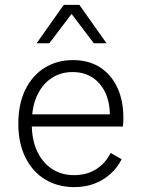

<svg xmlns="http://www.w3.org/2000/svg" viewBox="-20 -756 580 786"><path d="M284 10Q217 10 165.5 -21Q114 -52 84.5 -110.5Q55 -169 55 -250Q55 -331 84 -389.5Q113 -448 163.5 -479Q214 -510 278 -510Q344 -510 390 -480Q436 -450 460.5 -397Q485 -344 485 -275Q485 -263 484.5 -254Q484 -245 483 -238H91V-288H458L430 -280Q430 -337 411 -377Q392 -417 358 -439Q324 -461 277 -461Q228 -461 190 -435.5Q152 -410 131 -363Q110 -316 110 -250Q110 -184 132 -137Q154 -90 193 -64.5Q232 -39 283 -39Q336 -39 374 -63.5Q412 -88 433 -130L478 -104Q460 -69 431.5 -43.5Q403 -18 366 -4Q329 10 284 10ZM416 -579H364L273 -699L182 -579H130L241 -736H305Z"/></svg>

Font: Kantumruy Pro Light
Style: Regular
Weight: 300
Version: Version 1.002